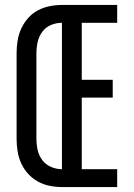

<svg xmlns="http://www.w3.org/2000/svg" viewBox="-20 -755 540 775"><path d="M230 0H453V-72H310V-361H435V-433H310V-663H453V-735H230Q205 -735 180 -730Q155 -725 132.5 -713Q110 -701 93 -681.5Q76 -662 65.5 -639Q55 -616 51 -590.5Q47 -565 47 -540V-195Q47 -170 51 -144.5Q55 -119 65.5 -96Q76 -73 93 -54Q110 -35 132.5 -22.5Q155 -10 180 -5Q205 0 230 0ZM230 -72Q207 -72 185.5 -81.5Q164 -91 150.5 -109Q137 -127 132 -149.5Q127 -172 127 -195V-540Q127 -563 132 -585.5Q137 -608 150.5 -626.5Q164 -645 185.5 -654Q207 -663 230 -663Z"/></svg>

Font: Iosevka SS09
Style: Regular
Weight: 400
Monospace: yes
Designer: Belleve Invis
Foundry: Belleve Invis
Version: Version 5.2.1; ttfautohint (v1.8.3)